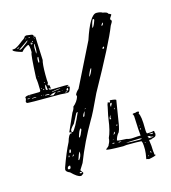

<svg xmlns="http://www.w3.org/2000/svg" viewBox="-111 -847 829 932"><g transform="rotate(-15 303.0 -381.0)"><path d="M102.5 -739.3Q134.8 -736.3 134.8 -732.4Q134.8 -727.5 138.7 -727.5L140.6 -726.6L133.8 -722.7V-720.7H135.7Q138.7 -723.6 140.6 -723.6Q143.6 -723.6 143.6 -718.8L148.4 -603.5Q142.6 -584 142.6 -531.2V-530.3Q142.6 -501 144.5 -487.3Q140.6 -486.3 140.6 -482.4Q140.6 -476.6 143.6 -476.6H144.5V-479.5H145.5Q149.4 -479.5 151.4 -460H150.4H148.4Q144.5 -462.9 140.6 -462.9V-460.9Q140.6 -454.1 155.3 -454.1Q238.3 -457 238.3 -454.1Q238.3 -451.2 229.5 -450.2V-449.2Q231.4 -447.3 239.3 -446.3Q241.2 -444.3 241.2 -441.4Q235.4 -418.9 227.5 -418.9L217.8 -418L188.5 -419.9H170.9Q20.5 -418.9 20.5 -421.9Q16.6 -425.8 16.6 -428.7L21.5 -443.4L19.5 -446.3Q19.5 -453.1 31.2 -455.1L38.1 -456.1L90.8 -457Q97.7 -457 98.6 -463.9V-467.8Q98.6 -505.9 94.7 -526.4Q100.6 -650.4 105.5 -650.4L106.4 -656.2Q105.5 -692.4 98.6 -692.4Q74.2 -680.7 65.4 -668L62.5 -667Q31.2 -675.8 21.5 -683.6Q19.5 -683.6 19.5 -689.5L20.5 -690.4H24.4H28.3Q40 -690.4 76.2 -719.7Q88.9 -726.6 93.8 -736.3Q99.6 -739.3 102.5 -739.3ZM109.4 -724.6 110.4 -723.6H111.3Q116.2 -723.6 117.2 -724.6V-725.6L115.2 -726.6H113.3Q109.4 -726.6 109.4 -724.6ZM92.8 -724.6 90.8 -723.6 92.8 -722.7H93.8H97.7V-724.6H95.7ZM135.7 -715.8 134.8 -714.8V-713.9L135.7 -712.9L137.7 -713.9V-714.8ZM52.7 -681.6V-679.7H53.7Q61.5 -679.7 71.3 -687.5Q101.6 -709 101.6 -713.9H99.6Q66.4 -691.4 52.7 -681.6ZM121.1 -702.1V-701.2L124 -699.2L125 -700.2V-704.1V-705.1V-706.1Q121.1 -705.1 121.1 -702.1ZM118.2 -702.1H116.2L112.3 -694.3V-692.4L114.3 -690.4H118.2Q120.1 -690.4 122.1 -692.4V-693.4Q122.1 -695.3 116.2 -696.3H115.2V-698.2Q118.2 -699.2 118.2 -702.1ZM53.7 -693.4 42 -687.5V-686.5H43.9Q49.8 -686.5 54.7 -692.4V-693.4ZM125 -671.9 126 -642.6H127.9Q130.9 -650.4 130.9 -663.1V-675.8Q130.9 -689.5 128.9 -689.5Q127 -689.5 125 -671.9ZM125 -608.4V-603.5L126 -595.7H127.9Q131.8 -595.7 131.8 -620.1V-623L129.9 -624Q125 -622.1 125 -608.4ZM108.4 -531.2H106.4V-529.3H108.4ZM126 -497.1V-494.1L128.9 -493.2H129.9L130.9 -494.1V-495.1L128.9 -496.1Q127 -496.1 126 -497.1ZM129.9 -484.4Q126 -477.5 126 -466.8V-462.9Q126 -459 131.8 -457H132.8Q134.8 -457 134.8 -459Q132.8 -484.4 129.9 -484.4ZM106.4 -473.6 104.5 -471.7 105.5 -469.7H106.4L108.4 -471.7V-472.7ZM116.2 -466.8 114.3 -465.8V-462.9L116.2 -460.9H118.2V-465.8ZM44.9 -452.1H40V-451.2L43 -449.2H43.9L44.9 -451.2ZM43.9 -441.4 28.3 -440.4V-438.5L30.3 -437.5H31.2Q37.1 -437.5 43.9 -441.4ZM152.3 -443.4V-441.4L190.4 -446.3H194.3V-448.2Q181.6 -449.2 152.3 -443.4ZM62.5 -438.5 49.8 -437.5V-435.5H52.7H58.6Q72.3 -435.5 72.3 -437.5L70.3 -438.5ZM106.4 -439.5 105.5 -438.5Q109.4 -436.5 110.4 -436.5V-437.5Q108.4 -439.5 106.4 -439.5ZM96.7 -438.5 94.7 -437.5 96.7 -436.5H98.6L100.6 -437.5V-438.5ZM118.2 -436.5 115.2 -435.5V-434.6Q115.2 -432.6 132.8 -432.6Q137.7 -432.6 137.7 -435.5Q135.7 -436.5 132.8 -436.5ZM222.7 -432.6V-430.7L225.6 -428.7Q231.4 -428.7 231.4 -435.5V-439.5L230.5 -440.4H227.5Q222.7 -437.5 222.7 -432.6ZM148.4 -432.6Q143.6 -427.7 136.7 -427.7V-426.8L153.3 -424.8H155.3Q166 -432.6 168.9 -435.5Q168.9 -438.5 148.4 -432.6ZM188.5 -435.5H175.8V-434.6Q175.8 -432.6 192.4 -432.6V-433.6Q190.4 -435.5 188.5 -435.5ZM201.2 -435.5H199.2L200.2 -433.6H201.2L203.1 -434.6V-435.5ZM174.8 -429.7H172.9V-428.7H174.8ZM213.9 -423.8V-422.9Q213.9 -421.9 218.8 -421.9Q223.6 -421.9 223.6 -423.8V-424.8L221.7 -425.8H219.7Q215.8 -425.8 213.9 -423.8ZM489.3 -750Q513.7 -746.1 513.7 -738.3Q527.3 -733.4 527.3 -729.5Q515.6 -712.9 515.6 -710L521.5 -701.2V-700.2Q521.5 -695.3 510.7 -678.7Q481.4 -601.6 358.4 -380.9Q314.5 -286.1 298.8 -261.7Q244.1 -168 206.1 -70.3L186.5 -39.1L197.3 -23.4Q197.3 -18.6 184.6 -11.7H181.6Q166 -11.7 135.7 -42Q116.2 -49.8 116.2 -60.5L118.2 -70.3Q143.6 -141.6 167 -186.5Q177.7 -223.6 188.5 -223.6H193.4V-225.6Q193.4 -228.5 182.6 -230.5V-231.4L221.7 -319.3Q233.4 -335.9 233.4 -345.7Q255.9 -364.3 263.7 -388.7L261.7 -399.4Q267.6 -412.1 280.3 -422.9L387.7 -638.7Q426.8 -756.8 459 -756.8Q478.5 -756.8 489.3 -750ZM440.4 -729.5 436.5 -732.4Q430.7 -732.4 421.9 -693.4V-691.4H422.9Q430.7 -696.3 440.4 -725.6ZM467.8 -689.5V-688.5H468.8Q477.5 -693.4 477.5 -703.1V-704.1Q467.8 -697.3 467.8 -689.5ZM443.4 -583V-580.1H449.2L452.1 -584V-589.8Q446.3 -589.8 443.4 -583ZM365.2 -503.9H364.3Q359.4 -503.9 345.7 -468.8V-467.8L346.7 -466.8Q357.4 -476.6 365.2 -501ZM283.2 -319.3Q288.1 -319.3 290 -324.2Q285.2 -324.2 283.2 -319.3ZM247.1 -314.5H246.1L245.1 -316.4L239.3 -312.5L214.8 -265.6Q193.4 -244.1 193.4 -236.3V-232.4Q193.4 -228.5 199.2 -227.5Q214.8 -240.2 247.1 -314.5ZM280.3 -309.6H279.3Q267.6 -294.9 267.6 -286.1V-285.2H270.5Q274.4 -285.2 280.3 -309.6ZM242.2 -232.4 240.2 -235.4Q231.4 -230.5 221.7 -196.3L223.6 -193.4H224.6Q232.4 -201.2 242.2 -227.5ZM167 -147.5 165 -150.4Q160.2 -150.4 157.2 -134.8L160.2 -132.8H162.1Q167 -137.7 167 -143.6ZM207 -127H206.1Q200.2 -121.1 190.4 -89.8L193.4 -87.9Q207 -103.5 207 -124ZM167 -114.3V-113.3H169.9Q174.8 -116.2 175.8 -120.1L174.8 -122.1Q171.9 -121.1 167 -114.3ZM153.3 -122.1H150.4L148.4 -116.2V-114.3H151.4L153.3 -117.2ZM144.5 -73.2 141.6 -74.2Q133.8 -74.2 129.9 -64.5Q129.9 -58.6 133.8 -57.6H135.7Q144.5 -57.6 144.5 -67.4ZM191.4 -27.3 188.5 -30.3H182.6L180.7 -29.3V-25.4L186.5 -24.4H189.5ZM412.1 -324.2V-330.1Q443.4 -328.1 443.4 -323.2Q442.4 -318.4 423.8 -201.2Q418.9 -177.7 414.1 -168.9Q400.4 -154.3 395.5 -132.8Q400.4 -128.9 442.4 -127.9Q454.1 -124 463.9 -124H469.7L499 -126H512.7Q509.8 -146.5 506.8 -225.6Q504.9 -233.4 502 -236.3Q502 -239.3 520.5 -240.2Q520.5 -242.2 526.4 -242.2Q534.2 -242.2 535.2 -238.3L531.2 -231.4Q542 -217.8 542 -152.3Q542 -127.9 546.9 -127.9H548.8Q571.3 -127.9 578.1 -131.8L582 -129.9V-126V-123L584 -120.1V-115.2Q584 -102.5 571.3 -99.6Q558.6 -96.7 558.6 -94.7H548.8Q546.9 -94.7 546.9 -92.8Q551.8 -63.5 551.8 -38.1Q553.7 -28.3 553.7 -19.5L558.6 -17.6V-16.6Q558.6 -11.7 522.5 -4.9Q517.6 -7.8 510.7 -7.8L509.8 -8.8Q515.6 -39.1 515.6 -54.7Q515.6 -98.6 507.8 -98.6L484.4 -99.6H434.6L418 -97.7Q335 -98.6 335 -103.5Q333 -103.5 333 -104.5Q351.6 -117.2 351.6 -124Q360.4 -138.7 360.4 -154.3Q375 -183.6 382.8 -243.2Q382.8 -250 394.5 -302.7Q394.5 -310.5 400.4 -323.2H401.4Q404.3 -320.3 407.2 -320.3H410.2L412.1 -322.3ZM408.2 -304.7V-303.7Q408.2 -298.8 410.2 -298.8H411.1V-299.8Q411.1 -301.8 416 -308.6L418 -315.4L417 -316.4H415Q408.2 -316.4 408.2 -304.7ZM420.9 -284.2V-283.2L422.9 -282.2Q424.8 -284.2 424.8 -286.1V-289.1H423.8Q422.9 -289.1 420.9 -284.2ZM388.7 -242.2V-241.2L391.6 -240.2H395.5V-243.2L393.6 -246.1L397.5 -261.7Q388.7 -250 388.7 -242.2ZM412.1 -203.1V-201.2H414.1Q417 -203.1 417 -205.1V-208H415Q412.1 -207 412.1 -203.1ZM388.7 -167V-166Q395.5 -166 395.5 -172.9V-175.8V-176.8Q391.6 -176.8 388.7 -167ZM521.5 -173.8 519.5 -174.8V-173.8V-170.9H521.5ZM390.6 -165H386.7V-163.1H388.7L390.6 -164.1ZM519.5 -162.1V-156.2Q519.5 -153.3 521.5 -153.3L522.5 -154.3V-157.2Q522.5 -162.1 519.5 -162.1ZM378.9 -141.6 377 -140.6V-139.6H378.9L380.9 -140.6V-141.6ZM370.1 -124 372.1 -122.1H373L381.8 -123V-124Q379.9 -126 377 -126H375Q370.1 -126 370.1 -124ZM572.3 -124 555.7 -123V-122.1Q556.6 -121.1 567.4 -119.1Q571.3 -119.1 574.2 -122.1V-123Q574.2 -124 572.3 -124ZM400.4 -122.1 401.4 -120.1 415 -122.1Q415 -124 405.3 -124ZM435.5 -110.4Q448.2 -107.4 502 -107.4Q511.7 -107.4 514.6 -111.3Q514.6 -112.3 504.9 -113.3Q435.5 -111.3 435.5 -110.4ZM545.9 -113.3 543.9 -112.3V-111.3L548.8 -108.4L545.9 -105.5V-104.5Q545.9 -103.5 551.8 -103.5H556.6Q567.4 -103.5 572.3 -104.5Q572.3 -105.5 558.6 -108.4Q556.6 -113.3 548.8 -113.3ZM523.4 -86.9V-85.9L525.4 -85L526.4 -85.9V-89.8Q523.4 -89.8 523.4 -86.9ZM538.1 -36.1Q539.1 -32.2 541 -32.2H542V-37.1Q542 -40 540 -42Q538.1 -42 538.1 -36.1ZM521.5 -20.5V-19.5H522.5Q526.4 -20.5 526.4 -24.4Q521.5 -22.5 521.5 -20.5Z"/></g></svg>

Font: Love Ya Like A Sister
Style: Regular
Weight: 400
Designer: Kimberly Geswein
Foundry: Kimberly Geswein
Version: Version 1.002 2007